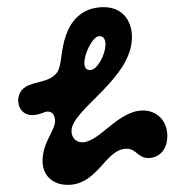

<svg xmlns="http://www.w3.org/2000/svg" viewBox="-20 -520 532 537"><path d="M70 -198C27 -198 18 -255 50 -276C74 -293 119 -288 140 -318C153 -336 149 -378 165 -423C177 -456 205 -500 270 -500C322 -500 349 -463 349 -416C349 -299 180 -214 180 -154C180 -135 192 -122 210 -122C258 -122 310 -211 380 -211C418 -211 448 -183 448 -140C448 -96 420 -78 395 -78C365 -78 362 -104 334 -104C275 -104 254 -3 170 -3C124 -3 99 -32 99 -70C99 -122 134 -154 134 -182C134 -196 127 -208 114 -208C103 -208 91 -198 70 -198ZM275 -396C275 -409 270 -419 258 -419C240 -419 216 -372 216 -344C216 -332 220 -324 232 -324C252 -324 275 -367 275 -396Z"/></svg>

Font: PicNic
Style: Regular
Weight: 400
Designer: Mariel Nils
Foundry: Velvetyne Type Foundry
Version: Version 2.000;Glyphs 3.2.3 (3260)